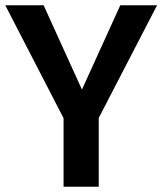

<svg xmlns="http://www.w3.org/2000/svg" viewBox="-22 -711 618 731"><path d="M436 -691 290 -370 144 -691H-2L220 -261V0H354V-262L576 -691Z"/></svg>

Font: Fira Sans Medium
Style: Regular
Weight: 500
Designer: Carrois Corporate & Edenspiekermann AG
Foundry: Carrois Corporate GbR & Edenspiekermann AG
Version: Version 4.203